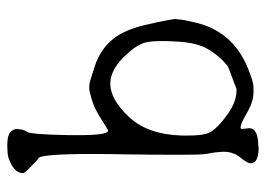

<svg xmlns="http://www.w3.org/2000/svg" viewBox="-118 -582 705 508"><g transform="rotate(-90 234.0 -327.5)"><path d="M130.9 -496.1Q130.9 -496.1 130.9 -471.7Q130.9 -393.6 142.6 -393.6Q145.5 -393.6 173.3 -411.6Q201.2 -429.7 224.6 -436.5Q248 -443.4 253.9 -443.4Q259.8 -443.4 265.6 -442.9Q271.5 -442.4 313.5 -428.7Q355.5 -415 382.8 -383.3Q410.2 -351.6 423.8 -289.1Q437.5 -229.5 438.5 -212.9Q438.5 -212.9 437.5 -211.9Q437.5 -196.3 426.8 -154.3Q401.4 -61.5 307.6 -23.4Q271.5 -8.8 258.8 -8.8H245.1Q220.7 -8.8 194.8 -23.4Q168.9 -38.1 161.6 -40.5Q154.3 -43 151.4 -43Q148.4 -43 147.9 -42Q147.5 -41 147.5 -37.6Q147.5 -34.2 148.4 -27.8Q149.4 -21.5 149.4 -19.5Q148.4 3.9 101.6 3.9Q100.6 3.9 99.6 4.9Q56.6 4.9 56.6 -15.6Q56.6 -15.6 56.6 -16.6Q56.6 -25.4 71.3 -43Q85.9 -60.5 86.9 -84Q86.9 -87.9 86.9 -91.8Q85.9 -111.3 82 -128.9Q79.1 -139.6 79.1 -197.3Q79.1 -197.3 79.1 -229.5Q79.1 -277.3 80.1 -346.7Q81.1 -394.5 81.1 -432.6Q81.1 -575.2 69.3 -578.1Q67.4 -578.1 46.9 -598.6Q30.3 -614.3 30.3 -619.1Q31.2 -643.6 71.3 -657.2Q82 -660.2 105.5 -660.2Q128.9 -660.2 138.7 -652.3Q147.5 -644.5 147.5 -631.8L146.5 -630.9Q146.5 -617.2 139.6 -607.9Q132.8 -598.6 130.9 -496.1ZM350.6 -337.9Q308.6 -387.7 267.1 -387.7Q225.6 -387.7 179.2 -338.4Q132.8 -289.1 129.9 -199.2Q129.9 -199.2 129.9 -180.7Q129.9 -150.4 134.8 -132.8Q141.6 -110.4 178.7 -83Q215.8 -53.7 249 -53.7H250Q250 -53.7 252.9 -53.7L312.5 -76.2Q341.8 -99.6 359.4 -130.9Q377 -162.1 378.9 -218.8Q379.9 -234.4 379.9 -248Q379.9 -281.2 376 -294.9Q371.1 -314.5 350.6 -337.9Z"/></g></svg>

Font: Drukaatie burti
Style: Light
Weight: 300
Version: Version 0.14